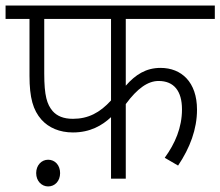

<svg xmlns="http://www.w3.org/2000/svg" viewBox="-20 -642 792 690"><path d="M432 -574H752V-622H0V-574H86V-370C86 -290 99 -246 129 -212C155 -183 194 -166 242 -166C304 -166 347 -191 379 -221V0H432V-268C474 -325 512 -351 550 -351C605 -351 634 -315 634 -249C634 -183 609 -126 572 -75L620 -47C663 -111 688 -178 688 -248C688 -347 632 -398 557 -398C505 -398 467 -374 432 -334ZM139 -574H379V-281C339 -237 297 -215 242 -215C208 -215 185 -225 169 -243C149 -267 139 -297 139 -378ZM110 -20C110 9 130 28 153 28C177 28 196 9 196 -20C196 -48 178 -68 153 -68C129 -68 110 -48 110 -20Z"/></svg>

Font: Noto Sans Devanagari UI Light
Style: Regular
Weight: 300
Designer: Jelle Bosma - Monotype Design Team
Foundry: Monotype Imaging Inc.
Version: Version 2.004